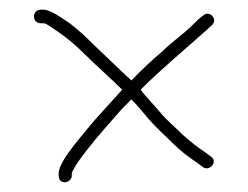

<svg xmlns="http://www.w3.org/2000/svg" viewBox="-20 -494 511 396"><path d="M64 -446H70C72.7 -446 77.3 -443.7 84 -439C111.9 -421 132.8 -404.2 156 -381C178.7 -358.3 208.1 -332.9 232 -309C213.6 -288.7 193.2 -266.2 176 -247C160.3 -228.5 119.3 -180.5 109 -160C104.3 -151.3 101.7 -144 101 -138V-132C101 -112.8 124.9 -114.7 128 -130V-136C128 -138 129.7 -141.7 133 -147C136.3 -153.7 144.7 -165.7 158 -183C185.3 -218.1 204.2 -237.8 232 -270L251 -289C264.1 -275.9 276.5 -260.7 287 -248C305.8 -226.8 320.7 -214.3 339 -196C352.8 -182.2 370.8 -168.8 387 -158L399 -149C413 -140.1 430.3 -161.3 415 -171L403 -180C386.6 -190.9 371.5 -202.8 357 -216C339.6 -233.4 325.1 -244.2 308 -265C297.3 -278 281.8 -293.2 270 -309C314.4 -353.4 360.1 -390.7 406 -432L417 -442C430.3 -454 412.3 -474 399 -462L388 -453C381.3 -446.3 374.2 -439.5 366.5 -432.5C349.7 -417.2 333.4 -406.4 317 -390C294.4 -370.7 273.3 -351.4 251 -328C247.7 -331.3 244 -334.7 240 -338C220.2 -356.6 194.1 -382.3 175 -400C158 -417 143.2 -431.3 125 -445C112.9 -453.1 85.4 -474 70 -474H64C56.1 -474 50 -467.9 50 -460C50 -452 56.1 -446 64 -446Z"/></svg>

Font: Take Off
Style: Regular, Eh
Weight: 400
Foundry: Cannot Into Space Fonts
Version: Version 0.89